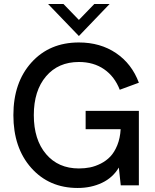

<svg xmlns="http://www.w3.org/2000/svg" viewBox="-20 -921 772 954"><path d="M366 13Q224 13 135.2 -86.8Q46.5 -186.5 46.5 -349Q46.5 -511 136.2 -610.5Q226 -710 372 -710Q478.5 -710 556.8 -657Q635 -604 670 -510L575 -475Q549.5 -541 497.2 -577Q445 -613 372 -613Q269.5 -613 208.8 -541.8Q148 -470.5 148 -349Q148 -227 208.8 -155.5Q269.5 -84 372 -84Q401 -84 427.2 -89.2Q453.5 -94.5 480.8 -108.2Q508 -122 528.2 -143.2Q548.5 -164.5 562.8 -199.5Q577 -234.5 579.5 -279H405.5V-370H670V0H580L570.5 -88.5Q540.5 -38 486.5 -12.5Q432.5 13 366 13ZM219 -901H295.5L372 -822L448.5 -901H524.5L372 -742Z"/></svg>

Font: HK Grotesk Medium
Style: Regular
Weight: 500
Designer: Alfredo Marco Pradil
Foundry: Hanken Design Co.
Version: Version 3.001;FEAKit 1.0